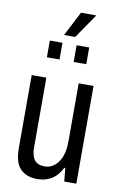

<svg xmlns="http://www.w3.org/2000/svg" viewBox="-99 -952 638 1018"><g transform="rotate(10 220.5 -442.5)"><path d="M184 -765 252 -897H332V-893L244 -765ZM115 -633V-723H183V-633ZM259 -633V-723H327V-633ZM176 12Q119 12 85.5 -21Q52 -54 52 -134V-526H131V-151Q131 -106 148 -83.5Q165 -61 204 -61Q246 -61 275.5 -100.5Q305 -140 305 -216V-526H385V0H320L313 -72H308Q285 -27 251.5 -7.5Q218 12 176 12Z"/></g></svg>

Font: Archivo Condensed
Style: Regular
Weight: 400
Width: 3
Designer: Hector Gatti
Foundry: Omnibus-Type
Version: Version 2.001; ttfautohint (v1.8.3)